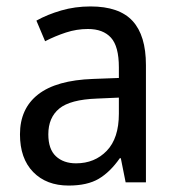

<svg xmlns="http://www.w3.org/2000/svg" viewBox="-20 -566 548 596"><path d="M261 -546Q350 -546 391.5 -501Q433 -456 433 -364V0H370L355 -75H352Q322 -32 286.5 -11Q251 10 193 10Q124 10 83 -32Q42 -74 42 -149Q42 -229 98.5 -273Q155 -317 269 -321L349 -324V-357Q349 -422 324.5 -449Q300 -476 253 -476Q218 -476 184.5 -465Q151 -454 120 -438L93 -502Q127 -521 170 -533.5Q213 -546 261 -546ZM281 -260Q198 -257 164 -229Q130 -201 130 -149Q130 -103 153.5 -81Q177 -59 216 -59Q274 -59 311.5 -98Q349 -137 349 -213V-263Z"/></svg>

Font: Noto Sans Hebrew SemiCondensed
Style: Regular
Weight: 400
Width: 4
Designer: Monotype Design Team
Foundry: Monotype Imaging Inc.
Version: Version 2.004; ttfautohint (v1.8.4.7-5d5b)